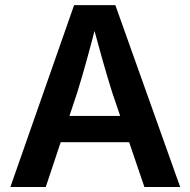

<svg xmlns="http://www.w3.org/2000/svg" viewBox="-20 -748 762 768"><path d="M21.5 0 276.4 -727.5H441.4L700.7 0H557.6L428.7 -378.4Q410.2 -437.5 389.4 -510.5Q368.7 -583.5 343.3 -677.7H372.1Q347.7 -583 327.4 -509.5Q307.1 -436 289.1 -378.4L163.1 0ZM170.4 -179.2V-284.2H551.8V-179.2Z"/></svg>

Font: Inter 17pt SemiBold
Style: Regular
Weight: 600
Version: Version 4.001;git-66647c0bb